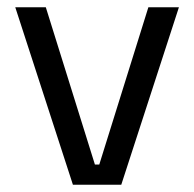

<svg xmlns="http://www.w3.org/2000/svg" viewBox="-20 -508 534 528"><path d="M253 -55.5 388 -488H472L313.5 0H180.5L22 -488H106L241 -55.5Z"/></svg>

Font: Anek Odia Medium
Style: Regular
Weight: 400
Version: Version 1.003